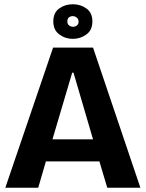

<svg xmlns="http://www.w3.org/2000/svg" viewBox="-20 -884 686 904"><path d="M5 0 230 -660H418L641 0H485L448 -124H196L160 0ZM320 -542 227 -228H418L326 -542ZM323 -701Q287 -701 259 -722Q231 -743 231 -783Q231 -824 258.5 -844Q286 -864 323 -864Q359 -864 387 -844Q415 -824 415 -783Q415 -742 386.5 -721.5Q358 -701 323 -701ZM324 -758Q334 -758 342 -764Q350 -770 350 -782Q350 -794 341.5 -801Q333 -808 323 -808Q311 -808 304 -801.5Q297 -795 297 -783Q297 -771 305 -764.5Q313 -758 324 -758Z"/></svg>

Font: Bricolage Grotesque 48pt Bricolage Grotesque 48pt Regular
Style: Bold
Weight: 700
Designer: Mathieu Triay
Foundry: Atelier Triay
Version: Version 1.000; ttfautohint (v1.8.4.7-5d5b);gftools[0.9.32]